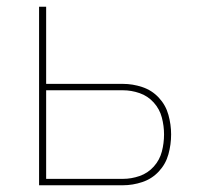

<svg xmlns="http://www.w3.org/2000/svg" viewBox="-20 -550 616 570"><path d="M96 0H345Q374 0 402.5 -9.5Q431 -19 451.5 -41Q472 -63 480 -92Q488 -121 488 -151Q488 -180 480 -209Q472 -238 451.5 -260Q431 -282 402.5 -291.5Q374 -301 345 -301H117V-530H96ZM117 -19V-282H345Q370 -282 394.5 -273.5Q419 -265 436.5 -245.5Q454 -226 460.5 -201Q467 -176 467 -151Q467 -125 460.5 -100Q454 -75 436.5 -55.5Q419 -36 394.5 -27.5Q370 -19 345 -19Z"/></svg>

Font: Iosevka Sparkle Thin
Style: Regular
Weight: 100
Designer: Belleve Invis
Foundry: Belleve Invis
Version: Version 4.5.0; ttfautohint (v1.8.3)